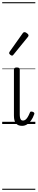

<svg xmlns="http://www.w3.org/2000/svg" viewBox="-20 -1130 342 1750"><path d="M181 17Q162 17 148.5 11.5Q135 6 125.5 -5.5Q116 -17 111.5 -34.5Q107 -52 107 -76V-496Q107 -506 113.5 -510.5Q120 -515 133 -515Q147 -515 153.5 -510.5Q160 -506 160 -496V-89Q160 -72 162.5 -59Q165 -46 171 -38.5Q177 -31 190 -31Q201 -31 211.5 -38.5Q222 -46 232 -62Q242 -78 253 -105Q255 -112 262 -113Q269 -114 278 -111Q288 -108 291.5 -101.5Q295 -95 292 -89Q280 -55 263 -31.5Q246 -8 225.5 4.5Q205 17 181 17ZM90 -623Q83 -623 73 -631Q63 -639 63 -647Q63 -649 64.5 -651.5Q66 -654 68 -659L187 -827Q191 -833 194.5 -835Q198 -837 204 -837Q210 -837 218.5 -832Q227 -827 233.5 -820.5Q240 -814 240 -807Q240 -803 238.5 -800Q237 -797 233 -792L103 -632Q97 -623 90 -623ZM0 590H302V600H0ZM0 -20H302V0H0ZM0 -505H302V-500H0ZM0 -1110H302V-1100H0Z"/></svg>

Font: Playwrite FR Moderne Guides
Style: Regular
Weight: 400
Designer: Veronika Burian, José Scaglione
Foundry: TypeTogether
Version: Version 1.003